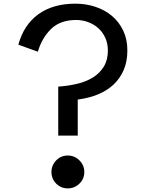

<svg xmlns="http://www.w3.org/2000/svg" viewBox="-20 -1029 804 1059"><path d="M301.2 -551.2Q356.2 -555 406.2 -566.9Q456.2 -578.8 493.8 -602.5Q531.2 -626.2 553.1 -662.5Q575 -698.8 575 -750Q575 -790 560 -821.9Q545 -853.8 520.6 -875Q496.2 -896.2 465 -907.5Q433.8 -918.8 400 -918.8Q312.5 -918.8 261.9 -869.4Q211.2 -820 188.8 -743.8L81.2 -782.5Q111.2 -892.5 191.9 -950.6Q272.5 -1008.8 396.2 -1008.8Q455 -1008.8 506.9 -991.2Q558.8 -973.8 597.5 -941.2Q636.2 -908.8 659.4 -860.6Q682.5 -812.5 682.5 -751.2Q682.5 -688.8 661.9 -641.9Q641.2 -595 605.6 -561.9Q570 -528.8 521.2 -508.8Q472.5 -488.8 417.5 -481.2L408.8 -480V-281.2H301.2ZM263.8 -80Q263.8 -117.5 290 -144.4Q316.2 -171.2 353.8 -171.2Q391.2 -171.2 418.1 -144.4Q445 -117.5 445 -80Q445 -42.5 418.1 -16.2Q391.2 10 353.8 10Q316.2 10 290 -16.2Q263.8 -42.5 263.8 -80Z"/></svg>

Font: Abordage
Style: Regular
Weight: 400
Designer: Ange Degheest & Eugénie Bidaut
Foundry: Velvetyne Type Foundry
Version: Version 1.000;FEAKit 1.0